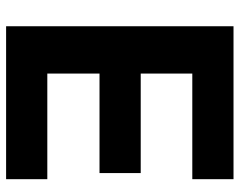

<svg xmlns="http://www.w3.org/2000/svg" viewBox="-98 -687 785 629"><g transform="rotate(90 294.5 -372.5)"><path d="M66 -745H567V-610H221V-441H547V-306H221V-135H567V0H66Z"/></g></svg>

Font: Eudoxus Sans ExtraBold
Style: Regular
Weight: 800
Designer: Stijn de Vries
Foundry: tokotype
Version: Version 2.005